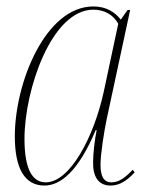

<svg xmlns="http://www.w3.org/2000/svg" viewBox="-20 -566 460 596"><path d="M118 10C167 10 223 -33 277 -162H280C274 -131 269 -91 269 -63C268 -20 284 10 323 10C352 10 375 -6 398 -31L392 -39C368 -14 349 0 326 0C302 0 292 -19 292 -54C292 -88 303 -158 312 -200L384 -535H376L355 -505C337 -528 310 -546 270 -546C121 -546 26 -309 26 -143C26 -44 56 10 118 10ZM122 0C83 0 56 -36 56 -135C56 -287 140 -536 270 -536C302 -536 332 -521 347 -492L302 -281C272 -143 198 0 122 0Z"/></svg>

Font: Noto Serif Display Condensed Thin
Style: Italic
Weight: 100
Width: 3
Italic angle: -12°
Designer: Monotype Design Team
Foundry: Monotype Imaging Inc.
Version: Version 2.009